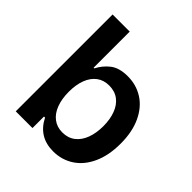

<svg xmlns="http://www.w3.org/2000/svg" viewBox="-193 -844 991 991"><g transform="rotate(45 302.0 -348.5)"><path d="M65.4 -707H190.4V-443.4H195.3Q215.3 -482.9 250 -510Q284.7 -537.1 346.7 -537.1Q409.2 -537.1 459 -505.4Q508.8 -473.6 537.6 -412.1Q566.4 -350.6 566.4 -264.6Q566.4 -179.2 538.1 -117.2Q509.8 -55.2 460 -22.7Q410.2 9.8 347.7 9.8Q242.2 9.8 195.3 -84H187.5V0H65.4ZM312.5 -92.8Q353 -92.8 381.6 -114.7Q410.2 -136.7 424.8 -175.8Q439.5 -214.8 439.5 -265.6Q439.5 -315.4 425 -354Q410.6 -392.6 382.1 -414.1Q353.5 -435.5 312.5 -435.5Q272.9 -435.5 244.9 -414.6Q216.8 -393.6 202.1 -355.2Q187.5 -316.9 187.5 -265.6Q187.5 -213.9 202.1 -174.8Q216.8 -135.7 244.9 -114.3Q272.9 -92.8 312.5 -92.8Z"/></g></svg>

Font: WEMIX Pretendard SemiBold
Style: Regular
Weight: 600
Designer: Base glyphs from Inter by Rasmus Andersson; Hangeul glyphs from Noto Sans CJK(Source Han Sans) by Jang Soo-young and Kan
Foundry: Kil Hyung-jin
Version: Version 1.000